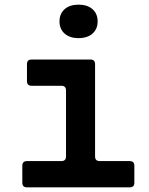

<svg xmlns="http://www.w3.org/2000/svg" viewBox="-20 -806 640 826"><path d="M96 0Q76 0 76 -20V-93Q76 -113 96 -113H244Q264 -113 264 -133V-417Q264 -437 244 -437H116Q96 -437 96 -457V-530Q96 -550 116 -550H369Q389 -550 389 -530V-133Q389 -113 409 -113H538Q558 -113 558 -93V-20Q558 0 538 0ZM318 -642Q280 -642 258 -661.5Q236 -681 236 -714Q236 -747 258 -766.5Q280 -786 318 -786Q356 -786 378 -766.5Q400 -747 400 -714Q400 -681 378 -661.5Q356 -642 318 -642Z"/></svg>

Font: Pitagon Sans Mono
Style: Bold
Weight: 700
Monospace: yes
Designer: Travis Tran
Foundry: Pitagon
Version: Version 1.001; ttfautohint (v1.8.4.7-5d5b);gftools[0.9.26]